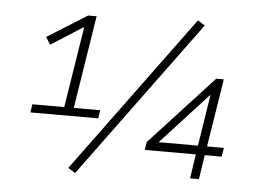

<svg xmlns="http://www.w3.org/2000/svg" viewBox="-52 -794 1183 883"><g transform="rotate(5 539.0 -352.5)"><path d="M96 -238 102 -276H249L312 -673L338 -670L159 -556L138 -590L322 -705H361L293 -276H415L409 -238ZM325 22 292 1 827 -727 860 -706ZM854 0 871 -112H635L641 -149L934 -467H969L919 -153H997L990 -112H912L895 0ZM877 -153 914 -389H912L678 -134L679 -153Z"/></g></svg>

Font: Nunito Sans 7pt ExtraLight
Style: Italic
Weight: 250
Italic angle: -9°
Designer: Vernon Adams
Foundry: Vernon Adams
Version: Version 3.101;gftools[0.9.27]